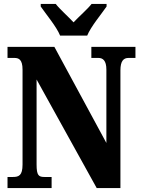

<svg xmlns="http://www.w3.org/2000/svg" viewBox="-20 -951 712 971"><path d="M284 -771H421C439 -816 493 -880 519 -918V-931H443C425 -907 377 -865 352 -838C327 -865 280 -907 262 -931H186V-918C212 -880 266 -816 284 -771ZM18 0H241V-56H205C176 -56 165 -63 165 -119V-549L469 0H589V-595C589 -643 605 -658 630 -658H665V-714H442V-658H478C500 -658 518 -645 518 -599V-228L255 -714H18V-658H53C74 -658 94 -651 94 -599V-119C94 -63 75 -56 45 -56H18Z"/></svg>

Font: Noto Serif Hebrew ExtraCondensed Black
Style: Regular
Weight: 900
Width: 2
Designer: Monotype Design Team
Foundry: Monotype Imaging Inc.
Version: Version 2.004